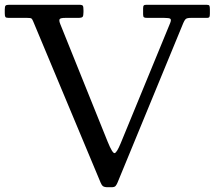

<svg xmlns="http://www.w3.org/2000/svg" viewBox="-20 -770 900 805"><path d="M485.5 -168C474.8 -142.3 466.5 -129 460.5 -128C454.5 -127 444.8 -142.8 431.5 -175.5L232.5 -669.5C228.8 -678.8 227.9 -685.4 229.8 -689.2C231.6 -693.1 239.7 -695 254 -695H307C317.3 -695 323.8 -696.4 326.2 -699.2C328.8 -702.1 330 -708.8 330 -719.5V-726.5C330 -736.2 329.2 -742.5 327.5 -745.5C325.8 -748.5 320.3 -750 311 -750H19C11 -750 5.8 -748.8 3.5 -746.5C1.2 -744.2 0 -738.8 0 -730.5V-714.5C0 -706.8 0.8 -701.7 2.5 -699C4.2 -696.3 8.7 -695 16 -695H94C104 -695 110.1 -694.1 112.2 -692.2C114.4 -690.4 116.8 -686.2 119.5 -679.5L402 -4C404.7 2.7 407.9 7.5 411.8 10.5C415.6 13.5 422.5 15 432.5 15H447.5C456.2 15 462 13.1 465 9.2C468 5.4 470.7 0.7 473 -5L748.5 -673.5C751.5 -680.8 754.8 -686.2 758.2 -689.8C761.8 -693.2 769 -695 780 -695H846.5C853.2 -695 857.1 -696.4 858.2 -699.2C859.4 -702.1 860 -706.7 860 -713V-731.5C860 -738.5 859.3 -743.3 858 -746C856.7 -748.7 852.5 -750 845.5 -750H594.5C588.5 -750 584.6 -749 582.8 -747C580.9 -745 580 -740.8 580 -734.5V-710C580 -703.3 581.2 -699.2 583.5 -697.5C585.8 -695.8 590.5 -695 597.5 -695H668.5C682.5 -695 691.1 -693.8 694.2 -691.2C697.4 -688.8 697.2 -682.8 693.5 -673.5Z"/></svg>

Font: Besley*
Style: Regular
Weight: 400
Designer: Owen Earl
Foundry: indestructible type*
Version: Version 3.000; ttfautohint (v1.8.3)